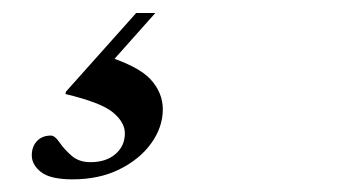

<svg xmlns="http://www.w3.org/2000/svg" viewBox="-20 -37 540 296"><path d="M92 239.5Q57.5 239.5 43.2 228.2Q29 217 29 202.5Q29 189 37 180.5Q45 172 58.5 172Q64.5 172 71.5 182.2Q78.5 192.5 90 202.8Q101.5 213 119.5 213Q143.5 213 158 200.5Q172.5 188 172.5 168.5Q172.5 151.5 154 136.2Q135.5 121 81 108L81.5 104.5L190 -17H219.5L122 92.5L139.5 48Q193 64.5 212 85.2Q231 106 231 131.5Q231 159 213.2 183.8Q195.5 208.5 164.2 224Q133 239.5 92 239.5Z"/></svg>

Font: Newsreader 60pt SemiBold
Style: Italic
Weight: 600
Italic angle: -17°
Designer: Hugues Gentile
Foundry: Production Type
Version: Version 1.003